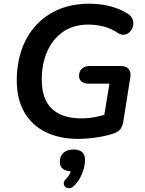

<svg xmlns="http://www.w3.org/2000/svg" viewBox="-20 -735 776 1030"><path d="M398 10Q300 10 226 -26Q152 -62 111 -132Q70 -202 70 -303Q70 -393 96 -468Q122 -543 172.5 -598.5Q223 -654 295 -684.5Q367 -715 460 -715Q520 -715 573 -701Q626 -687 666 -661Q686 -648 692 -630Q698 -612 693.5 -594.5Q689 -577 677 -564.5Q665 -552 648 -549Q631 -546 611 -559Q577 -582 537 -592.5Q497 -603 453 -603Q374 -603 318.5 -564.5Q263 -526 233.5 -459.5Q204 -393 204 -308Q204 -202 259 -151Q314 -100 416 -100Q456 -100 493 -107.5Q530 -115 565 -127L532 -73L567 -286H458Q433 -286 418.5 -297Q404 -308 404 -327Q404 -353 420 -367Q436 -381 464 -381H627Q656 -381 670 -365Q684 -349 679 -320L641 -80Q637 -57 626 -42.5Q615 -28 593 -20Q552 -6 500 2Q448 10 398 10ZM377 262Q365 274 352 274.5Q339 275 330.5 268Q322 261 322 249Q322 237 335 224Q349 210 355.5 194.5Q362 179 364 163L365 184Q334 184 317.5 171Q301 158 301 133Q301 101 321.5 84Q342 67 375 67Q405 67 420.5 81Q436 95 436 123Q436 147 428.5 173Q421 199 408 222Q395 245 377 262Z"/></svg>

Font: Nunito ExtraLight
Style: Bold Italic
Weight: 700
Italic angle: -9°
Version: Version 3.602